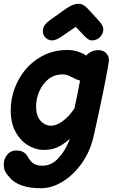

<svg xmlns="http://www.w3.org/2000/svg" viewBox="-23 -796 615 1022"><path d="M196 206Q252 206 310 171Q368 136 414 71Q459 6 477 -78L486 -118Q538 -354 556 -466Q560 -493 544 -511Q528 -529 502 -529Q461 -529 436 -500Q418 -513 391 -521.5Q364 -530 335 -530Q249 -530 180 -485Q111 -440 73 -366Q34 -291 34 -205Q34 -145 57.5 -98.5Q81 -52 121 -26Q160 0 205 2Q247 3 279 -10.5Q311 -24 349 -57Q326 5 288.5 45.5Q251 86 204 86Q174 86 157 75.5Q140 65 126 40Q108 5 64 5Q32 5 14 29.5Q-4 54 -3 81Q-2 105 5.5 118.5Q13 132 31 152Q80 206 196 206ZM249 -127Q216 -127 192.5 -153.5Q169 -180 169 -230Q169 -270 186 -309.5Q203 -349 235 -375Q267 -400 310 -400Q328 -400 344 -393L376 -377Q389 -371 403 -367Q393 -310 373 -218Q365 -208 357 -197Q348 -185 339 -176Q290 -127 249 -127ZM256 -581Q275 -581 307 -603L380 -653L430 -601Q440 -591 448 -586Q456 -581 468 -581Q491 -581 509 -598.5Q527 -616 527 -641Q527 -660 501 -688L445 -749Q421 -776 394 -776Q367 -776 330 -751L243 -689Q224 -675 214.5 -661.5Q205 -648 205 -630Q205 -609 220 -595Q235 -581 256 -581Z"/></svg>

Font: Balsamiq Sans
Style: Bold Italic
Weight: 700
Italic angle: -12°
Designer: Michael Angeles
Foundry: Balsamiq SRL
Version: Version 1.020; ttfautohint (v1.8.4.7-5d5b);gftools[0.9.26]